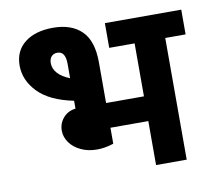

<svg xmlns="http://www.w3.org/2000/svg" viewBox="-77 -777 956 864"><g transform="rotate(-10 401.0 -344.5)"><path d="M801 -556H708V0H568V-201H395V-128Q356 -115 319 -115Q278 -115 245.5 -130.5Q213 -146 195 -171.5Q177 -197 177 -226Q177 -259 198.5 -284Q220 -309 255 -313V-349Q146 -371 93.5 -425.5Q41 -480 41 -547Q41 -614 89 -651.5Q137 -689 218 -689Q302 -689 348.5 -643.5Q395 -598 395 -500V-314H568V-556H452V-669H801ZM255 -452V-518Q255 -575 218 -575Q201 -575 191 -564Q181 -553 181 -534Q181 -508 200 -487Q219 -466 255 -452Z"/></g></svg>

Font: Martel Sans ExtraBold
Style: Regular
Weight: 800
Designer: Dan Reynolds and Mathieu Réguer
Foundry: Dan Reynolds and Mathieu Réguer
Version: Version 1.002; ttfautohint (v1.1) -l 5 -r 5 -G 72 -x 0 -D la